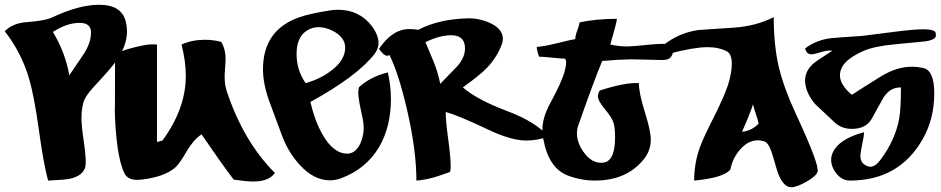

<svg xmlns="http://www.w3.org/2000/svg" viewBox="-45 -758 3949 806"><path d="M483 -667Q488 -646 488 -625Q488 -568 445 -505Q421 -471 363 -409Q323 -367 311 -343Q297 -313 297 -262Q297 -231 306 -169.5Q315 -108 315 -77Q315 -61 311 -51Q298 -19 250 -8Q228 -3 157 0Q138 -68 118 -214Q98 -357 77 -428Q45 -537 -25 -627Q9 -661 67 -665Q144 -671 172 -684Q286 -738 371 -738Q466 -738 483 -667ZM337 -624Q336 -662 289 -662Q236 -662 177 -624Q229 -538 246 -442L305 -529Q338 -579 337 -624Z M1109 -32Q1084 4 1017 4Q990 4 936 -4Q885 -71 801 -194Q767 -171 740 -125Q710 -73 693 -57Q656 -23 582 -9Q550 -3 530 -3Q491 -3 477 -31Q440 -108 436 -323Q438 -200 438 -519Q438 -538 507 -556Q566 -572 595 -572Q605 -572 614 -571V-162L637 -168Q735 -302 735 -439Q735 -501 717 -571Q761 -591 815 -591Q852 -591 884 -582Q902 -551 902 -512Q902 -499 900 -474Q898 -449 898 -436Q898 -402 907 -375Q977 -164 1109 -32Z M1385 -9Q1363 -1 1340 -1Q1273 -1 1214 -65Q1165 -118 1138 -191Q1120 -238 1085 -334Q1059 -407 1059 -467Q1059 -630 1207 -684Q1253 -701 1345 -715Q1358 -717 1374 -717Q1462 -717 1515 -650Q1544 -611 1544 -578Q1544 -553 1527 -531Q1453 -437 1258 -330Q1276 -252 1308 -195Q1354 -113 1413 -113Q1446 -113 1467 -154Q1477 -176 1481 -205Q1485 -232 1472 -286Q1459 -345 1459 -368Q1459 -382 1462 -392Q1510 -436 1583 -454Q1596 -400 1596 -342Q1596 -225 1546 -140Q1491 -48 1385 -9ZM1404 -558Q1404 -602 1351 -629Q1320 -644 1293 -644Q1273 -644 1255 -636Q1200 -611 1200 -532Q1200 -463 1238 -409Q1299 -426 1345 -461Q1404 -505 1404 -558Z M2258 -185Q2210 -168 2165 -168Q2100 -168 2002 -215Q1880 -273 1826 -288Q1826 -250 1836.5 -174Q1847 -98 1847 -60Q1847 -44 1844 -36Q1797 -19 1775 -13Q1736 -2 1703 0Q1703 -127 1664 -296Q1629 -448 1590 -527Q1585 -524 1580 -524Q1566 -524 1546 -553Q1602 -636 1673 -636Q1691 -636 1711 -633Q1797 -678 1919 -681Q1966 -682 2011 -662Q2066 -637 2066 -595Q2066 -585 2063 -576Q2042 -517 1997 -471Q1970 -443 1898 -391Q1958 -339 2086 -291Q2201 -248 2258 -185ZM1849 -610Q1800 -610 1741 -581Q1775 -501 1777 -495Q1796 -445 1803 -406Q1826 -430 1872 -477Q1907 -515 1907 -555Q1907 -610 1849 -610Z M2792 -571Q2778 -526 2771 -518Q2761 -506 2735 -506Q2716 -506 2672.5 -507.5Q2629 -509 2606 -509Q2546 -508 2483 -502Q2448 -419 2380 -224Q2377 -212 2377 -199Q2377 -155 2410 -113Q2443 -71 2486 -75Q2537 -80 2537 -181Q2537 -222 2530.5 -242.5Q2524 -263 2499 -294Q2465 -334 2465 -353Q2465 -366 2473 -378Q2581 -413 2637 -409Q2637 -367 2662 -287.5Q2687 -208 2687 -172Q2687 -126 2658 -90Q2586 0 2453 0Q2395 0 2339 -21Q2259 -51 2236 -173Q2232 -194 2232 -215Q2232 -266 2268 -331Q2314 -415 2326 -461Q2337 -503 2326 -512Q2308 -512 2272 -516Q2236 -520 2218 -520Q2210 -541 2208 -561Q2238 -563 2291 -576Q2356 -592 2370 -594Q2370 -608 2378.5 -630.5Q2387 -653 2388 -664Q2457 -679 2545 -679Q2543 -660 2517 -571Q2552 -563 2590 -563Q2608 -563 2686 -571Q2745 -577 2792 -571Z M3387 -37Q3381 -18 3340 5Q3299 28 3277 28Q3247 28 3226 -19Q3217 -39 3203 -91Q3185 -157 3165 -164Q3150 -169 3137 -169Q3094 -169 3060 -128Q3030 -93 3021 -46Q2991 -11 2869 0Q2869 -74 2894 -142Q2909 -183 2953 -269Q2994 -351 3010 -398Q3027 -450 3027 -490Q3027 -531 3007 -542Q2974 -560 2924 -560Q2870 -560 2765 -533L2742 -570Q2803 -619 2886 -632L3037 -642Q3131 -649 3203 -686Q3203 -570 3224 -478Q3245 -390 3295 -282Q3396 -65 3387 -37ZM3140 -239Q3137 -253 3128 -279.5Q3119 -306 3116 -320Q3105 -284 3070 -205Q3109 -208 3140 -239Z M3883 -615Q3891 -591 3836 -584Q3828 -583 3712 -572Q3626 -564 3582 -545Q3481 -502 3481 -442Q3481 -402 3531 -360Q3572 -387 3656 -439Q3721 -478 3784 -478Q3804 -478 3829 -473Q3877 -464 3877 -366Q3877 -260 3829 -175Q3730 0 3523 0Q3491 0 3467.5 -28Q3444 -56 3444 -89Q3444 -100 3449 -113Q3473 -174 3582 -203Q3582 -186 3574.5 -152.5Q3567 -119 3567 -103Q3567 -73 3593 -62Q3602 -58 3608 -58Q3630 -58 3652 -88Q3715 -174 3730 -262Q3737 -302 3737 -391Q3691 -392 3663 -347Q3647 -317 3613 -257Q3589 -217 3531 -217Q3488 -217 3459 -244L3379 -319Q3340 -363 3335 -411Q3331 -456 3368 -490Q3380 -501 3449 -545Q3432 -548 3404 -540Q3372 -530 3362 -530Q3340 -530 3335 -555Q3385 -592 3447 -598Q3477 -601 3572 -607Q3576 -607 3706 -624Q3791 -635 3830 -635Q3887 -635 3883 -615Z"/></svg>

Font: To Be Continued
Style: Regular
Weight: 400
Version: Macromedia Fontographer 4.1.4 9/2/97